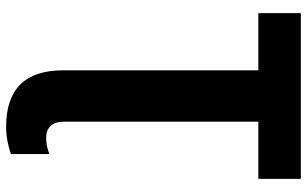

<svg xmlns="http://www.w3.org/2000/svg" viewBox="-208 -546 1004 628"><g transform="rotate(90 294.0 -232.0)"><path d="M210 64V-575H23V-714H565V-575H378V61Q378 90 392 104.5Q406 119 429 119Q449 119 465.5 114.5Q482 110 484 109V234Q469 240 444.5 245Q420 250 395 250Q210 250 210 64Z"/></g></svg>

Font: Noto Sans UI ExtraBold
Style: Regular
Weight: 800
Designer: Monotype Design Team
Foundry: Monotype Imaging Inc.
Version: Version 1.001